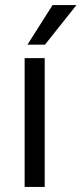

<svg xmlns="http://www.w3.org/2000/svg" viewBox="-20 -736 321 756"><path d="M156 0H77V-507H156ZM157 -560H88L187 -716H281Z"/></svg>

Font: Hind Siliguri
Style: Regular
Weight: 400
Designer: Jyotish Sonowal
Foundry: Indian Type Foundry
Version: Version 1.001;PS 1.0;hotconv 1.0.86;makeotf.lib2.5.63406; tt